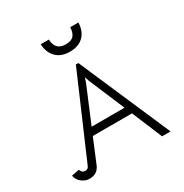

<svg xmlns="http://www.w3.org/2000/svg" viewBox="-170 -865 959 1001"><g transform="rotate(-30 310.0 -364.5)"><path d="M326 -666Q360 -666 374.5 -682Q389 -698 391 -732H440Q438 -680 408.5 -651Q379 -622 326 -622Q274 -622 244.5 -652Q215 -682 213 -732H262Q265 -666 326 -666ZM58 -66Q65 -44 84 -44Q102 -44 108 -60L319 -549H334L572 0H521L445 -182H209L150 -40Q132 3 84 3Q58 3 36.5 -15Q15 -33 12 -57ZM318 -442 228 -227H426L335 -442Q334 -448 326 -468Z"/></g></svg>

Font: Bhavuka
Style: Regular
Weight: 400
Version: 2.94.0; ttfautohint (v1.2) -l 7 -r 28 -G 50 -x 13 -D deva -f